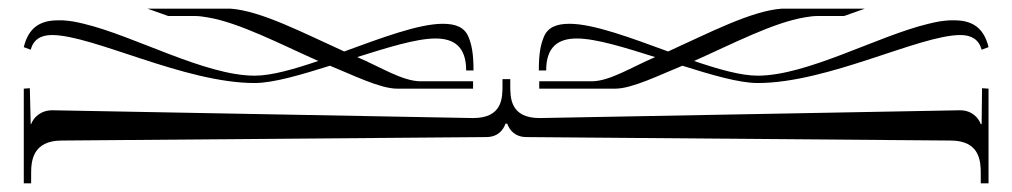

<svg xmlns="http://www.w3.org/2000/svg" viewBox="-20 -434 2341 444"><path d="M1403 -229C1442 -229 1506 -261 1558 -282C1625 -261 1689 -242 1732 -242C1895 -242 2106 -353 2201 -353C2227 -353 2244 -342 2250 -319L2266 -325C2255 -371 2227 -387 2187 -387H2176C2172 -387 2168 -386 2164 -386C2156 -385 2148 -384 2140 -382C2136 -381 2131 -380 2127 -379C2010 -351 1847 -259 1732 -259C1693 -259 1641 -274 1585 -293C1673 -332 1768 -382 1842 -394C1853 -396 1862 -397 1872 -397H1932L1980 -414H1801H1788C1717 -409 1618 -357 1525 -315C1440 -346 1353 -379 1297 -379C1267 -379 1246 -371 1237 -347C1231 -332 1226 -313 1226 -271H1243C1243 -326 1271 -345 1314 -345C1358 -345 1425 -324 1495 -302C1441 -279 1390 -246 1348 -246H1227V-229ZM898 -229H1074V-246H953C911 -246 860 -279 806 -302C876 -324 943 -345 987 -345C1030 -345 1058 -326 1058 -271H1075C1075 -313 1070 -332 1064 -347C1055 -371 1034 -379 1004 -379C948 -379 861 -346 776 -315C683 -357 584 -409 513 -414H500H321L369 -397H429C439 -397 448 -396 459 -394C533 -382 628 -332 716 -293C660 -274 608 -259 569 -259C454 -259 291 -351 174 -379C170 -380 165 -381 161 -382C153 -384 145 -385 137 -386C133 -386 129 -387 125 -387H114C74 -387 46 -371 35 -325L51 -319C57 -342 74 -353 100 -353C195 -353 406 -242 569 -242C612 -242 676 -261 743 -282C795 -261 859 -229 898 -229ZM1198 -117 2178 -109C2246 -109 2248 -61 2248 -33V-10H2266V-229L2251 -230L2250 -147H2248C2243 -161 2228 -179 2200 -179L1228 -161C1160 -161 1160 -208 1160 -236V-251H1142V-236C1142 -208 1142 -161 1074 -161L101 -179C73 -179 57 -161 52 -147H51L49 -230L35 -229V-10H52V-33C52 -61 55 -109 123 -109L1104 -117C1132 -117 1144 -134 1149 -148H1153C1158 -134 1170 -117 1198 -117Z"/></svg>

Font: FoglihtenDeH04
Style: Regular
Weight: 500
Version: Version 0.68